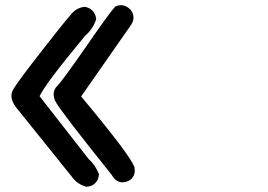

<svg xmlns="http://www.w3.org/2000/svg" viewBox="-20 -716 1040 744"><path d="M268.6 -673.8Q285.2 -687 306.6 -689.5H308.1H309.6Q316.9 -688 323 -685.3Q329.1 -682.6 334.2 -678.5Q339.4 -674.3 343 -669.2Q346.7 -664.1 349.1 -657.7Q351.6 -651.4 352.5 -643.6V-641.6L352.1 -639.6Q339.8 -603 309.6 -577.1Q272 -531.7 241.5 -493.7Q210.9 -455.6 189 -426.5Q167 -397.5 153.1 -376.5Q139.2 -355.5 133.3 -343.3L322.8 -100.6Q350.1 -75.7 362.8 -42.5L363.3 -40.5V-38.1Q362.3 -27.8 358.4 -19.8Q354.5 -11.7 348.6 -5.9Q342.8 0 334.5 3.4Q326.2 6.8 316.4 7.8H314.5L313 7.3Q278.3 -2.4 256.8 -33.2L48.3 -292.5Q11.7 -335 30.8 -368.7Q46.4 -397 150.4 -529.8Q206.5 -601.6 233.4 -634.5Q260.3 -667.5 268.6 -673.8ZM429.2 -691.9Q459 -703.6 483.4 -680.7H483.9Q496.6 -666.5 497.3 -649.9Q498 -633.3 486.3 -617.2Q478 -605 294.4 -342.3Q480.5 -119.6 500.5 -69.8V-69.3L501 -68.4Q503.4 -54.7 501 -43.7Q498.5 -32.7 490.7 -24.4Q482.9 -16.1 470.7 -12.2Q463.4 -9.8 456.3 -9.5Q449.2 -9.3 443.1 -11.2Q437 -13.2 431.4 -16.8Q425.8 -20.5 421.1 -26.1Q416.5 -31.7 412.6 -38.6Q209.5 -292 194.8 -323.2Q186.5 -339.8 188.2 -355.7Q189.9 -371.6 201.7 -382.8Q220.2 -400.9 312.5 -533.7Q405.3 -668.5 425.8 -689.5L427.2 -690.9Z"/></svg>

Font: NaikaiFont
Style: Bold
Weight: 700
Version: Version 1.89